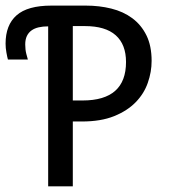

<svg xmlns="http://www.w3.org/2000/svg" viewBox="-30 -658 600 678"><path d="M415 -439C415 -348.5 363.9 -303.2 261.7 -303.2H227.1V-565.9H269.5C318 -565.9 354.4 -555.1 378.7 -533.4C402.9 -511.8 415 -480.3 415 -439ZM140.1 -564.9V0H227.1V-229H259.8C304 -229 341.7 -235.3 372.8 -247.8C403.9 -260.3 429.3 -276.7 449 -296.9C468.7 -317.1 483 -339.9 491.9 -365.5C500.9 -391 505.4 -416.8 505.4 -442.9C505.4 -478.4 499.3 -508.5 487.1 -533.2C474.9 -557.9 458.2 -578.1 437 -593.8C415.9 -609.4 391.2 -620.7 363 -627.7C334.9 -634.7 305 -638.2 273.4 -638.2H151.4C95.4 -638.2 54.4 -626.8 28.6 -604C2.7 -581.2 -10.3 -547.9 -10.3 -503.9C-10.3 -493.5 -9.3 -482.9 -7.3 -472.2C-5.4 -461.4 -3.6 -453.3 -2 -447.8H68.4C67.4 -451 65.6 -457.6 63 -467.5C60.4 -477.5 59.1 -488.6 59.1 -501C59.1 -512.7 61 -522.6 64.9 -530.8C68.8 -538.9 74.3 -545.5 81.3 -550.5C88.3 -555.6 96.8 -559.2 106.7 -561.5C116.6 -563.8 127.8 -564.9 140.1 -564.9Z"/></svg>

Font: CodeNewRoman Nerd Font Mono
Style: Regular
Weight: 400
Monospace: yes
Designer: Sam Radian
Foundry: Code New Roman
Version: Version 2.00 November 29, 2014;Nerd Fonts 3.2.1